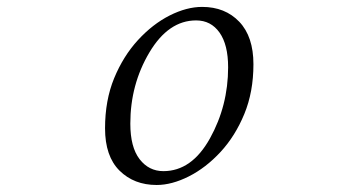

<svg xmlns="http://www.w3.org/2000/svg" viewBox="-20 -522 1040 556"><path d="M284.2 -150.4Q284.2 -231.4 310.5 -295.4Q336.9 -359.4 379.4 -405.8Q421.9 -452.1 471.2 -477.1Q520.5 -502 565.4 -502Q631.8 -502 672.9 -459Q713.9 -416 713.9 -335.9Q713.9 -255.9 687.5 -191.9Q661.1 -127.9 618.7 -82Q576.2 -36.1 526.9 -11.2Q477.5 13.7 433.6 13.7Q368.2 13.7 326.2 -27.8Q284.2 -69.3 284.2 -150.4ZM357.4 -164.1Q357.4 -95.7 384.3 -61Q411.1 -26.4 453.1 -26.4Q535.2 -26.4 587.9 -121.1Q640.6 -215.8 640.6 -327.1Q640.6 -392.6 615.7 -427.7Q590.8 -462.9 547.9 -462.9Q467.8 -462.9 412.6 -370.1Q357.4 -277.3 357.4 -164.1Z"/></svg>

Font: GenEi Koburi Mincho v6
Style: Regular
Weight: 400
Designer: o_tamon (Modified)
Foundry: o_tamon / Adobe Systems Incorporated
Version: Version 6.1